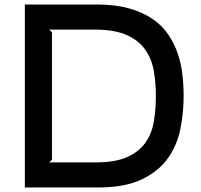

<svg xmlns="http://www.w3.org/2000/svg" viewBox="-20 -830 888 850"><path d="M793 -405Q793 -334 779 -261.5Q765 -189 724.5 -131Q684 -73 609 -36.5Q534 0 413 0H90V-810H409Q491 -810 551 -793Q611 -776 654 -747Q697 -718 724 -678.5Q751 -639 766.5 -594Q782 -549 787.5 -501Q793 -453 793 -405ZM670 -405Q670 -465 660.5 -518Q651 -571 622 -611.5Q593 -652 539.5 -675.5Q486 -699 399 -699H198L210 -687V-123L198 -111H403Q490 -111 542.5 -134.5Q595 -158 623.5 -198Q652 -238 661 -291.5Q670 -345 670 -405Z"/></svg>

Font: TypoPRO Sinkin Sans
Style: 500 Medium
Weight: 500
Designer: Keith Bates
Foundry: K-Type
Version: Sinkin Sans (version 1.0)  by Keith Bates   •   © 2014   www